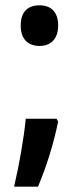

<svg xmlns="http://www.w3.org/2000/svg" viewBox="-20 -570 297 723"><path d="M58 -474C58 -423 85 -397 129 -397C170 -397 199 -422 199 -474C199 -525 172 -550 129 -550C84 -550 58 -525 58 -474ZM199 -112 193 -123H77C70 -50 52 53 33 133H123C154 60 181 -25 199 -112Z"/></svg>

Font: Noto Sans Arabic Cond SemBd
Style: Regular
Weight: 600
Width: 3
Designer: Monotype Design Team, Nadine Chahine, Nizar Qandah and Khaled Hosny
Foundry: Monotype Imaging Inc.
Version: Version 2.012